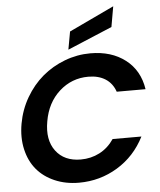

<svg xmlns="http://www.w3.org/2000/svg" viewBox="-62 -1010 892 1070"><g transform="rotate(-5 384.0 -475.5)"><path d="M461.9 -707Q579.1 -707 657 -647.2Q734.9 -587.4 751 -481H589.8Q573.2 -528.8 534.4 -553.5Q495.6 -578.1 439 -578.1Q345.7 -578.1 276.6 -515.9Q207.5 -453.6 189.9 -350.1Q171.4 -247.6 218.5 -184.8Q265.6 -122.1 357.9 -122.1Q415 -122.1 463.1 -147Q511.2 -171.9 543.9 -220.2H705.1Q650.9 -113.3 552.5 -53.7Q454.1 5.9 336.9 5.9Q262.2 5.9 201.2 -20.5Q140.1 -46.9 101.3 -93.5Q62.5 -140.1 47.4 -206.5Q32.2 -272.9 45.9 -350.1Q59.6 -427.2 98.4 -493.9Q137.2 -560.5 192.4 -607.2Q247.6 -653.8 317.4 -680.4Q387.2 -707 461.9 -707ZM359.9 -837.9 611.8 -957 591.8 -842.8 341.8 -737.8Z"/></g></svg>

Font: SVN-Poppins SemiBold
Style: Italic
Weight: 600
Italic angle: -10°
Designer: Ninad Kale (Devanagari), Jonny Pinhorn (Latin)
Foundry: Indian Type Foundry
Version: Version 3.002 2017